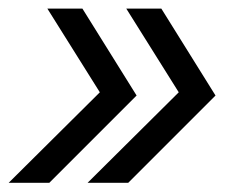

<svg xmlns="http://www.w3.org/2000/svg" viewBox="-27 -525 526 436"><path d="M-7.3 -109.9 199.7 -315.4 80.6 -505.4H160.2L283.2 -308.1L85 -109.9ZM171.9 -109.9 378.9 -315.4 259.8 -505.4H339.4L462.4 -308.1L264.2 -109.9Z"/></svg>

Font: Schibsted Grotesk
Style: Italic
Weight: 400
Italic angle: -12°
Designer: Bakken & Baeck AS, Henrik Kongsvoll
Foundry: Schibsted ASA
Version: Version 1.100; ttfautohint (v1.8.4.7-5d5b);gftools[0.9.25]